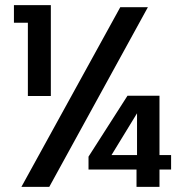

<svg xmlns="http://www.w3.org/2000/svg" viewBox="-20 -724 722 744"><path d="M34 -636V-704H177V-352H88V-636ZM553 -696 171 0H63L446 -696ZM643 -67H598V0H509V-67H323V-117L474 -353H598V-123H643ZM511 -285 412 -123H511Z"/></svg>

Font: Poppins Cyr Med
Style: Regular
Weight: 500
Designer: Ninad Kale (Devanagari), Jonny Pinhorn (Latin)
Foundry: Indian Type Foundry
Version: 4.004